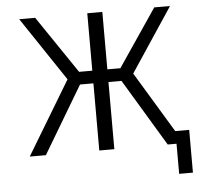

<svg xmlns="http://www.w3.org/2000/svg" viewBox="-59 -794 1117 1018"><g transform="rotate(-5 500.0 -284.5)"><path d="M442.4 0V-357.4H371.1L158.2 0H72.3L307.6 -390.6L80.1 -730.5H165L372.1 -424.8H442.4V-730.5H522.5V-424.8H591.8L798.8 -730.5H882.8L657.2 -390.6L852.5 -67.4H926.8V160.2H853.5V0H837.9H806.6L591.8 -357.4H522.5V0Z"/></g></svg>

Font: GenEi Gothic M SemiLight
Style: Regular
Weight: 350
Designer: o_tamon (Modified); [Source Han Sans]
Ryoko NISHIZUKA  (kana & ideographs); Paul D. Hunt (Latin, Greek & Cyrillic); Wenl
Version: Version 1.1a;Original Version 1.004